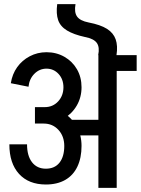

<svg xmlns="http://www.w3.org/2000/svg" viewBox="-20 -903 677 923"><path d="M285 -483Q285 -522 261.5 -547.5Q238 -573 203 -573V-652Q251 -652 289.5 -630Q328 -608 350 -570Q372 -532 372 -483ZM117 -486 32 -503Q39 -547 62.5 -580Q86 -613 123 -632.5Q160 -652 204 -652V-573Q170 -573 145.5 -548.5Q121 -524 117 -486ZM301 -252V-327H520V-252ZM289 -201Q289 -248 261 -278.5Q233 -309 190 -309V-385Q243 -385 284 -361Q325 -337 348.5 -295.5Q372 -254 372 -201ZM201 -16Q118 -16 71.5 -67Q25 -118 25 -209H110Q110 -154 134 -123Q158 -92 201 -92ZM200 -16V-92Q243 -92 266 -121Q289 -150 289 -202H372Q372 -144 352 -102Q332 -60 293.5 -38Q255 -16 200 -16ZM148 -309V-388H196V-309ZM195 -309V-388Q234 -388 259.5 -415.5Q285 -443 285 -484H372Q372 -435 349 -395.5Q326 -356 286 -332.5Q246 -309 195 -309ZM453 0V-638H541V0ZM480 -562V-638H637V-562ZM452 -638Q460 -676 445.5 -696.5Q431 -717 389 -725L406 -795Q463 -784 494 -764.5Q525 -745 536 -714Q547 -683 540 -638ZM389 -725Q334 -737 302 -756.5Q270 -776 259.5 -806.5Q249 -837 255 -883H343Q336 -844 350.5 -823.5Q365 -803 406 -795Z"/></svg>

Font: Akshar Light
Style: Regular
Weight: 400
Version: Version 1.100